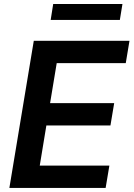

<svg xmlns="http://www.w3.org/2000/svg" viewBox="-20 -929 660 949"><path d="M26.3 0 147 -727.3H620L601.6 -616.8H260.3L227.6 -419.4H544.4L525.9 -308.9H209.2L176.5 -110.4H520.6L502.1 0ZM585.2 -909.1 572.4 -830.6H230.5L242.9 -909.1Z"/></svg>

Font: Inter UI Semi Bold
Style: Italic
Weight: 600
Italic angle: -9.39999°
Designer: Rasmus Andersson
Foundry: rsms
Version: 3.2;8d6f07862